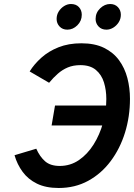

<svg xmlns="http://www.w3.org/2000/svg" viewBox="-20 -927 668 958"><path d="M273 11Q208.5 11 164.2 -10.8Q120 -32.5 92.8 -69.8Q65.5 -107 52.5 -152.5L161 -185Q178.5 -145.5 205 -122.2Q231.5 -99 278 -99Q331 -99 373.8 -128.2Q416.5 -157.5 447 -206Q477.5 -254.5 494 -313.8Q510.5 -373 510.5 -433Q510.5 -477 498.8 -515.5Q487 -554 458.5 -578Q430 -602 381 -602Q345.5 -602 318.2 -590.5Q291 -579 268.5 -559.2Q246 -539.5 225 -514L128 -570.5Q150.5 -607 186.5 -639.2Q222.5 -671.5 272.2 -691.2Q322 -711 386 -711Q453 -711 499.2 -688.2Q545.5 -665.5 574 -626.5Q602.5 -587.5 615.5 -537.8Q628.5 -488 628.5 -434Q628.5 -345.5 603.8 -265.5Q579 -185.5 532.2 -123Q485.5 -60.5 420 -24.8Q354.5 11 273 11ZM237.5 -301 254.5 -400.5H594.5L577.5 -301ZM511 -779Q486.5 -779 471.8 -794.8Q457 -810.5 457 -832.5Q457 -863.5 479.5 -885.2Q502 -907 529.5 -907Q553.5 -907 568.2 -891.5Q583 -876 583 -853.5Q583 -833 572.5 -816.2Q562 -799.5 545.5 -789.2Q529 -779 511 -779ZM316 -779Q292 -779 277.2 -794.8Q262.5 -810.5 262.5 -832.5Q262.5 -853 273 -869.8Q283.5 -886.5 300 -896.8Q316.5 -907 334 -907Q359.5 -907 373.8 -891.5Q388 -876 388 -853.5Q388 -822.5 366 -800.8Q344 -779 316 -779Z"/></svg>

Font: Overpass SemiBold
Style: Italic
Weight: 600
Italic angle: -10°
Designer: Delve Withrington, Dave Bailey, Thomas Jockin
Foundry: Delve Fonts LLC
Version: Version 4.000